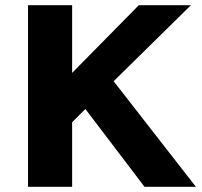

<svg xmlns="http://www.w3.org/2000/svg" viewBox="-20 -720 779 740"><path d="M88 0V-700H258V-439L515 -700H716L418 -407L735 0H537L309 -300L258 -249V0Z"/></svg>

Font: Lexend Deca
Style: Bold
Weight: 700
Designer: Bonnie Shaver-Troup, Thomas Jockin
Foundry: Lexend
Version: Version 1.008; ttfautohint (v1.8.4.7-5d5b)